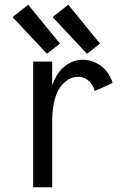

<svg xmlns="http://www.w3.org/2000/svg" viewBox="-20 -790 540 810"><path d="M178 -563 33 -718 99 -770 233 -606ZM347 -563 202 -718 268 -770 402 -606ZM120 0V-530H200V-430Q208 -452 220 -473Q237 -501 266 -519.5Q295 -538 328 -538Q357 -538 383.5 -525.5Q410 -513 428.5 -490.5Q447 -468 455 -440L380 -406Q374 -430 355 -448Q336 -466 311 -466Q281 -466 256.5 -446Q232 -426 220.5 -398Q209 -370 204.5 -340.5Q200 -311 200 -281V0Z"/></svg>

Font: Iosevka SS01
Style: Regular
Weight: 400
Monospace: yes
Designer: Belleve Invis
Foundry: Belleve Invis
Version: 2.3.3; ttfautohint (v1.8.3)